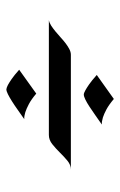

<svg xmlns="http://www.w3.org/2000/svg" viewBox="94 -569 381 609"><g transform="rotate(90 284.5 -264.5)"><path d="M518.1 -298.8Q502.9 -298.8 489.7 -287.8Q476.6 -276.9 463.9 -263.9Q451.2 -251 437.5 -240Q423.8 -229 408.2 -229H43.9Q52.2 -230.5 61.3 -236.3Q70.3 -242.2 79.6 -249.8Q88.9 -257.3 98.4 -266.1Q107.9 -274.9 117.2 -282Q126.5 -289.1 135.7 -293.9Q145 -298.8 153.8 -298.8ZM375 -397Q359.4 -386.2 345 -376Q330.6 -365.7 318.1 -357.7Q305.7 -349.6 295.7 -344.7Q285.6 -339.8 279.8 -339.8Q275.4 -339.8 266.6 -344.7Q259.3 -348.6 247.3 -356.9Q235.4 -365.2 217.8 -380.9L293.9 -435.1Q312.5 -419.4 327.1 -411.6Q341.8 -403.8 352.5 -400.4Q365.2 -396.5 375 -397ZM357.9 -150.9Q342.3 -140.1 327.9 -129.9Q313.5 -119.6 301 -111.8Q288.6 -104 278.8 -99.1Q269 -94.2 263.2 -94.2Q258.3 -94.7 249.5 -99.1Q242.2 -103 230.5 -111.1Q218.8 -119.1 201.2 -134.8L276.9 -189Q295.4 -173.3 310.3 -165.5Q325.2 -157.7 335.9 -154.3Q348.6 -150.4 357.9 -150.9Z"/></g></svg>

Font: Quintessential
Style: Regular
Weight: 400
Designer: Astigmatic (AOETI)
Foundry: Astigmatic (AOETI)
Version: Version 1.000